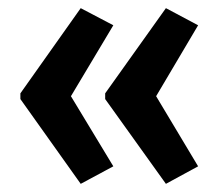

<svg xmlns="http://www.w3.org/2000/svg" viewBox="-20 -506 538 471"><path d="M30 -277V-263L178 -55L258 -98L154 -270L258 -444L178 -486ZM238 -277V-263L387 -55L466 -98L363 -270L466 -444L387 -486Z"/></svg>

Font: Noto Sans Georgian ExtraCondensed SemiBold
Style: Regular
Weight: 600
Width: 2
Designer: Monotype Design Team, Akaki Razmadze
Foundry: Google LLC
Version: Version 2.005